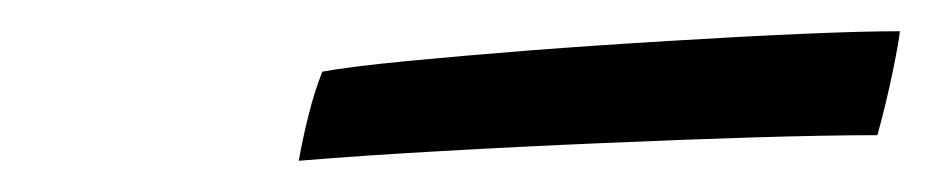

<svg xmlns="http://www.w3.org/2000/svg" viewBox="-20 -688 596 123"><path d="M542.1 -601.4Q509.9 -601.4 463.6 -600Q417.4 -598.6 365.2 -596.3Q313.1 -594.1 262.6 -591.2Q212 -588.4 171.4 -585Q173.9 -599.3 177.7 -614.4Q181.5 -629.6 186.5 -642.1Q204.7 -645.4 239.9 -648.8Q275.1 -652.2 319.3 -655.7Q363.6 -659.1 409.1 -661.8Q454.6 -664.6 493.6 -666.3Q532.5 -668 556.5 -668Q555.8 -661 551.8 -641.6Q547.8 -622.2 542.1 -601.4Z"/></svg>

Font: Grandstander Thin
Style: Italic
Weight: 100
Italic angle: -15°
Designer: Tyler Finck
Foundry: Etcetera Type Co
Version: Version 1.200